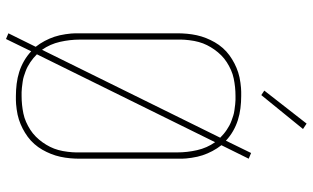

<svg xmlns="http://www.w3.org/2000/svg" viewBox="-221 -780 1042 640"><g transform="rotate(90 300.0 -460.0)"><path d="M110 41 91 33 136 -58Q125 -72 116.5 -88Q108 -104 102.5 -120.5Q97 -137 94 -157.5Q91 -178 91 -191V-530Q91 -546 92.5 -562.5Q94 -579 97.5 -595Q101 -611 107 -626Q113 -641 121 -655Q129 -669 140 -681.5Q151 -694 164 -703.5Q177 -713 191.5 -720.5Q206 -728 221.5 -733Q237 -738 256 -740.5Q275 -743 286 -743H300Q320 -743 340.5 -740.5Q361 -738 380 -732Q399 -726 416.5 -716Q434 -706 449 -692L490 -776L509 -768L464 -677Q475 -663 483.5 -647Q492 -631 497.5 -614.5Q503 -598 506 -577.5Q509 -557 509 -545V-205Q509 -189 507.5 -172.5Q506 -156 502.5 -140Q499 -124 493 -109Q487 -94 479 -80Q471 -66 460 -53.5Q449 -41 436 -31.5Q423 -22 408.5 -14.5Q394 -7 378.5 -2Q363 3 344 5.5Q325 8 314 8H300Q280 8 259.5 5.5Q239 3 220 -3Q201 -9 183.5 -19Q166 -29 151 -43ZM146 -79 439 -673Q433 -679 426.5 -684.5Q420 -690 412.5 -695Q405 -700 397.5 -704Q390 -708 381.5 -711Q373 -714 365.5 -716.5Q358 -719 347 -720.5Q336 -722 327.5 -723Q319 -724 313 -724H300Q285 -724 270.5 -722.5Q256 -721 241.5 -718Q227 -715 213.5 -709Q200 -703 187.5 -695Q175 -687 164.5 -676.5Q154 -666 145.5 -654Q137 -642 130.5 -629Q124 -616 120 -601.5Q116 -587 114 -570Q112 -553 112 -543V-205Q112 -172 119.5 -139Q127 -106 146 -79ZM287 -11H300Q315 -11 329.5 -12.5Q344 -14 358.5 -17Q373 -20 386.5 -26Q400 -32 412.5 -40Q425 -48 435.5 -58.5Q446 -69 454.5 -81Q463 -93 469.5 -106Q476 -119 480 -133.5Q484 -148 486 -165Q488 -182 488 -192V-530Q488 -563 480.5 -596Q473 -629 454 -656L161 -62Q167 -56 173.5 -50.5Q180 -45 187.5 -40Q195 -35 202.5 -31Q210 -27 218.5 -24Q227 -21 234.5 -18.5Q242 -16 253 -14.5Q264 -13 272.5 -12Q281 -11 287 -11ZM297 -810 282 -820 392 -961 410 -949Z"/></g></svg>

Font: Iosevka Aile Thin
Style: Regular
Weight: 100
Designer: Belleve Invis
Foundry: Belleve Invis
Version: Version 31.1.0; ttfautohint (v1.8.4)